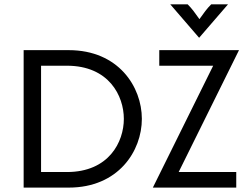

<svg xmlns="http://www.w3.org/2000/svg" viewBox="-20 -853 1144 873"><path d="M885.4 -681.2 1016.7 -833.3H940.3C920.8 -813.9 906.9 -794.4 886.8 -766C866.7 -794.4 852.8 -813.9 833.3 -833.3H754.2ZM87.5 0H292.4C518.8 0 625 -166.7 625 -312.5C625 -458.3 518.8 -625 292.4 -625H87.5ZM675 0H1054.2V-70.8H792.4L1066.7 -625H704.2V-554.2H949.3ZM166.7 -70.8V-554.2H284C475.7 -554.2 543.1 -416.7 543.1 -312.5C543.1 -208.3 475.7 -70.8 284 -70.8Z"/></svg>

Font: Afacad
Style: Regular
Weight: 400
Designer: Kristian Moeller
Foundry: Dicotype
Version: Version 1.000